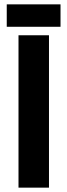

<svg xmlns="http://www.w3.org/2000/svg" viewBox="-20 -862 310 882"><path d="M205 -700H65V0H205ZM258 -739V-842H11V-739Z"/></svg>

Font: Righteous
Style: Regular
Weight: 400
Designer: Astigmatic (AOETI)
Foundry: Astigmatic (AOETI)
Version: Version 1.000